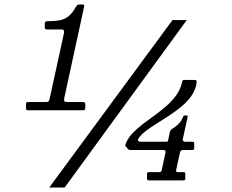

<svg xmlns="http://www.w3.org/2000/svg" viewBox="-20 -810 1040 860"><path d="M752.5 -720 200.5 30H269.5L816.5 -720ZM810 -30.5Q810 -37 807.5 -38Q805 -39 799 -39H779Q771 -39 769.5 -41.2Q768 -43.5 769.5 -51L786 -126Q788 -132.5 790.5 -135.2Q793 -138 800 -138H838.5Q845.5 -138 847.8 -139.8Q850 -141.5 850 -148V-164.5Q850 -171 848.2 -173Q846.5 -175 840 -175H812Q804 -175 800.8 -178Q797.5 -181 799 -188.5L820 -283.5Q821.5 -289 820.2 -291Q819 -293 813 -293H809Q803 -293 801.5 -290Q800 -287 798.5 -283.5Q793.5 -270 785 -260.5Q776.5 -251 767.2 -244Q758 -237 750 -232Q746 -228.5 744.2 -226.8Q742.5 -225 740.5 -217.5L733.5 -183.5Q732.5 -178.5 731 -176.8Q729.5 -175 724.5 -175H614Q605 -175 601.2 -177Q597.5 -179 597.8 -182.5Q598 -186 601 -190.5Q612 -207.5 634 -224Q656 -240.5 683.8 -257.8Q711.5 -275 740.8 -294.2Q770 -313.5 795.8 -335.2Q821.5 -357 839 -383Q856.5 -409 860.5 -439Q861.5 -448 859 -450Q856.5 -452 847 -452H807.5Q798 -452 797 -447.5Q796 -443 794 -436Q786.5 -406.5 768.2 -381.8Q750 -357 725.5 -335.5Q701 -314 673.8 -294.2Q646.5 -274.5 620.8 -255Q595 -235.5 574.8 -214.5Q554.5 -193.5 544 -168.5Q541.5 -162.5 541 -159.8Q540.5 -157 544.5 -153L552.5 -143.5Q555.5 -140 558.2 -139Q561 -138 568 -138H709.5Q717 -138 719.8 -135.8Q722.5 -133.5 721 -126L704.5 -48Q703 -42.5 700.2 -40.8Q697.5 -39 692 -39H648Q642 -39 640.2 -37Q638.5 -35 638.5 -28.5V-12Q638.5 -5.5 640.5 -3.8Q642.5 -2 649 -2H800Q806 -2 808 -3.2Q810 -4.5 810 -10.5ZM96.5 -328.5Q96.5 -320.5 98.2 -318.2Q100 -316 107.5 -316H351Q358.5 -316 360.2 -318.5Q362 -321 362 -329V-344Q362 -350.5 358 -351.8Q354 -353 348.5 -353H284Q273 -353 269.2 -355.8Q265.5 -358.5 267.5 -369L357 -781Q358 -787 355.2 -788.5Q352.5 -790 346.5 -790H336.5Q328 -790 324.8 -786Q321.5 -782 319 -777.5Q303 -749 285.2 -735.8Q267.5 -722.5 245.8 -718.8Q224 -715 195 -715Q186 -715 183.2 -712.5Q180.5 -710 180.5 -701V-688Q180.5 -681 184 -679.5Q187.5 -678 194 -678H255Q263 -678 265 -675Q267 -672 267 -664L202 -366Q200.5 -359 197.5 -356Q194.5 -353 186 -353H109Q102 -353 99.2 -351.8Q96.5 -350.5 96.5 -343.5Z"/></svg>

Font: Besley Medium
Style: Italic
Weight: 500
Italic angle: -13°
Designer: Owen Earl
Foundry: indestructible type*
Version: Version 2.001